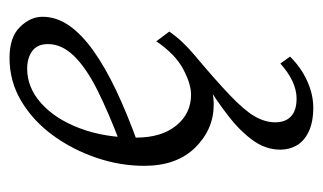

<svg xmlns="http://www.w3.org/2000/svg" viewBox="-158 -305 681 405"><g transform="rotate(-90 182.5 -102.5)"><path d="M185.5 -40Q208 -40 239.3 -56.6Q270.5 -73.2 297.9 -113.3L318.4 -85.9Q307.6 -70.3 295.4 -57.6Q283.2 -44.9 270.5 -34.2Q215.8 11.7 184.1 42Q152.3 72.3 139.6 94.2Q127 116.2 127 137.7Q127 159.2 139.6 170.9Q152.3 182.6 176.8 182.6Q195.3 182.6 213.9 173.8Q232.4 165 251 148.4L265.6 168.9Q242.2 192.4 213.9 205.1Q185.5 217.8 158.2 217.8Q127 217.8 106.9 208Q86.9 198.2 78.1 182.6Q69.3 167 69.3 148.4Q69.3 117.2 89.4 89.8Q109.4 62.5 141.1 38.1Q172.9 13.7 209 -8.8L217.8 -2.9Q203.1 2 190.9 4.9Q178.7 7.8 164.1 7.8Q112.3 7.8 73.7 -31.2Q35.2 -70.3 35.2 -138.7Q35.2 -189.5 52.2 -239.7Q69.3 -290 99.6 -331.5Q129.9 -373 171.4 -397.9Q212.9 -422.9 262.7 -422.9Q306.6 -422.9 328.1 -400.9Q349.6 -378.9 349.6 -353.5Q349.6 -324.2 331.5 -297.9Q313.5 -271.5 278.8 -246.6Q244.1 -221.7 194.8 -198.2Q145.5 -174.8 83 -152.3V-189.5Q147.5 -213.9 194.3 -237.3Q241.2 -260.7 266.6 -286.6Q292 -312.5 292 -341.8Q292 -364.3 277.3 -375Q262.7 -385.7 240.2 -385.7Q200.2 -385.7 167 -356Q133.8 -326.2 114.3 -274.4Q94.7 -222.7 94.7 -156.2Q94.7 -102.5 120.1 -71.3Q145.5 -40 185.5 -40Z"/></g></svg>

Font: Crimson Pro ExtraLight
Style: Italic
Weight: 250
Italic angle: -12°
Designer: Jacques Le Bailly
Foundry: Baron von Fonthausen
Version: Version 1.003